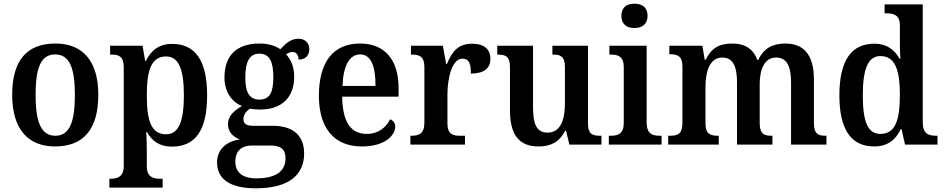

<svg xmlns="http://www.w3.org/2000/svg" viewBox="-20 -784 5119 1041"><path d="M278 10C432 10 513 -82 513 -270C513 -457 425 -548 281 -548C126 -548 46 -457 46 -270C46 -82 134 10 278 10ZM280 -48C202 -48 173 -124 173 -270C173 -415 201 -489 279 -489C357 -489 386 -415 386 -270C386 -124 358 -48 280 -48Z M573 233H862V185H845C814 185 776 177 776 119V45C776 9 775 -33 773 -68H777C804 -20 844 11 912 11C1037 11 1103 -74 1103 -267C1103 -460 1036 -546 913 -546C841 -546 798 -509 771 -454H767L753 -536H577V-488H586C623 -488 651 -479 651 -419V117C651 176 614 185 582 185H573ZM881 -56C800 -56 776 -128 776 -268C776 -403 800 -478 881 -478C950 -478 977 -405 977 -268C977 -129 950 -56 881 -56Z M1367 237C1545 237 1629 165 1629 48C1629 -41 1578 -102 1458 -102H1352C1316 -102 1300 -113 1300 -138C1300 -165 1318 -185 1337 -195C1348 -192 1375 -190 1389 -190C1516 -190 1575 -264 1575 -367C1575 -426 1556 -462 1531 -490C1541 -496 1552 -502 1567 -502C1586 -502 1599 -485 1599 -461C1641 -461 1657 -488 1657 -518C1657 -548 1637 -574 1598 -574C1553 -574 1523 -542 1500 -517C1474 -535 1436 -548 1389 -548C1258 -548 1197 -479 1197 -363C1197 -288 1235 -232 1292 -209C1245 -182 1216 -153 1216 -111C1216 -65 1248 -41 1279 -28C1211 -18 1157 23 1157 97C1157 186 1226 237 1367 237ZM1387 -244C1330 -244 1310 -287 1310 -364C1310 -444 1330 -493 1386 -493C1444 -493 1462 -446 1462 -365C1462 -286 1444 -244 1387 -244ZM1369 183C1291 183 1256 147 1256 93C1256 23 1303 5 1345 5H1447C1501 5 1528 25 1528 74C1528 138 1485 183 1369 183Z M1942 10C2068 10 2123 -51 2123 -98C2123 -118 2110 -132 2095 -137C2074 -94 2032 -58 1969 -58C1883 -58 1838 -119 1835 -260H2141V-307C2141 -465 2062 -548 1932 -548C1790 -548 1709 -452 1709 -265C1709 -91 1790 10 1942 10ZM2016 -318H1837C1841 -428 1875 -489 1933 -489C1993 -489 2016 -422 2016 -318Z M2205 0H2501V-48H2474C2435 -48 2406 -56 2406 -115V-273C2406 -354 2429 -466 2487 -466C2523 -466 2533 -440 2533 -385C2603 -385 2639 -413 2639 -465C2639 -514 2608 -547 2540 -547C2463 -547 2431 -504 2403 -437H2399L2381 -536H2208V-488H2212C2253 -488 2281 -479 2281 -420V-120C2281 -57 2250 -48 2209 -48H2205Z M2901 10C2964 10 3012 -12 3045 -76H3049L3067 0H3241V-48H3234C3197 -48 3168 -54 3168 -113V-536H2975V-488H2978C3016 -488 3043 -481 3043 -420V-222C3043 -127 3015 -65 2949 -65C2887 -65 2870 -115 2870 -204V-536H2676V-488H2679C2723 -488 2745 -477 2745 -419V-187C2745 -51 2795 10 2901 10Z M3420 -632C3459 -632 3491 -651 3491 -698C3491 -746 3459 -764 3420 -764C3380 -764 3349 -746 3349 -698C3349 -651 3380 -632 3420 -632ZM3281 0H3567V-48H3556C3516 -48 3486 -60 3486 -120V-536H3284V-488H3294C3333 -488 3362 -476 3362 -420V-118C3362 -60 3333 -48 3293 -48H3281Z M3603 0H3877V-48H3874C3833 -48 3805 -56 3805 -114V-314C3805 -398 3829 -472 3896 -472C3955 -472 3976 -423 3976 -336V0H4168V-48H4164C4123 -48 4099 -57 4099 -119V-327C4099 -405 4123 -472 4188 -472C4247 -472 4269 -423 4269 -336V0H4461V-48H4458C4416 -48 4393 -57 4393 -119V-353C4393 -489 4336 -548 4238 -548C4170 -548 4121 -523 4091 -459H4086C4063 -523 4014 -548 3951 -548C3879 -548 3837 -523 3806 -460H3801L3788 -536H3609V-490H3612C3653 -490 3680 -481 3680 -423V-118C3680 -57 3654 -48 3612 -48H3603Z M4720 10C4793 10 4836 -26 4864 -84H4868L4887 0H5063V-48H5055C5012 -48 4983 -61 4983 -121V-760H4776V-712H4783C4824 -712 4859 -704 4859 -647V-576C4859 -540 4859 -497 4862 -466H4857C4830 -513 4790 -547 4720 -547C4599 -547 4531 -460 4531 -267C4531 -75 4599 10 4720 10ZM4753 -58C4684 -58 4658 -127 4658 -267C4658 -404 4684 -480 4753 -480C4834 -480 4859 -404 4859 -268C4859 -130 4833 -58 4753 -58Z"/></svg>

Font: Noto Serif Khmer SemiCondensed SemiBold
Style: Regular
Weight: 600
Width: 4
Designer: Danh Hong and the Monotype Design Team
Foundry: Monotype Imaging Inc.
Version: Version 2.004